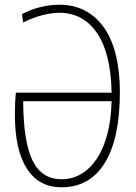

<svg xmlns="http://www.w3.org/2000/svg" viewBox="-20 -783 576 812"><path d="M43 -298Q43 -328 44 -349.5Q45 -371 47 -391H452Q449 -557 390.5 -643Q332 -729 231 -729Q198 -729 158 -718.5Q118 -708 78 -688Q76 -699 75 -707Q74 -715 73 -723Q108 -742 149 -752.5Q190 -763 231 -763Q292 -763 339.5 -738Q387 -713 420 -666Q453 -619 470 -550Q487 -481 487 -394Q487 -198 423.5 -94.5Q360 9 240 9Q144 9 93.5 -70Q43 -149 43 -298ZM240 -25Q286 -25 324 -47.5Q362 -70 390 -112.5Q418 -155 434 -216Q450 -277 452 -355H78Q79 -182 118 -103.5Q157 -25 240 -25Z"/></svg>

Font: Encode Sans Compressed
Style: Thin
Weight: 100
Designer: Pablo Impallari, Andres Torresi
Foundry: Pablo Impallari, Andres Torresi
Version: Version 1.000; ttfautohint (v1.00) -l 8 -r 50 -G 200 -x 14 -